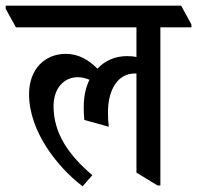

<svg xmlns="http://www.w3.org/2000/svg" viewBox="-62 -644 692 674"><path d="M228 10 262 -29C180 -99 126 -175 126 -271C126 -336 164 -373 211 -373C226 -373 240 -369 252 -364C239 -337 232 -306 232 -269C232 -252 232 -242 234 -223L320 -199C318 -213 317 -228 317 -249C317 -329 351 -386 411 -386C413 -386 415 -386 417 -386V-38L491 7H501V-548H610V-558L574 -624H-42V-613L-6 -548H417V-444C408 -446 396 -447 383 -447C344 -447 307 -432 280 -403C250 -433 214 -455 169 -455C97 -455 40 -403 40 -313C40 -182 141 -56 228 10Z"/></svg>

Font: Noto Serif Devanagari Condensed Medium
Style: Regular
Weight: 500
Width: 3
Designer: Universal Thirst, Indian Type Foundry and the Monotype Design Team
Foundry: Monotype Imaging Inc.
Version: Version 2.004